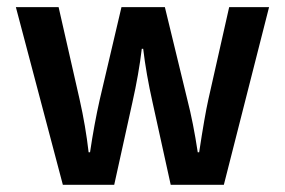

<svg xmlns="http://www.w3.org/2000/svg" viewBox="-20 -511 788 531"><path d="M153.8 0 23.9 -491.2H142.1L200.2 -235.8Q216.8 -162.1 225.1 -89.8H229Q240.7 -168.5 255.9 -235.8L315.9 -491.2H436L498 -235.8Q514.6 -171.4 526.9 -89.8H530.8Q545.9 -189.5 556.2 -235.8L613.8 -491.2H724.1L599.1 0H452.1L401.9 -228Q384.3 -306.2 376 -376H372.1Q363.8 -306.2 346.2 -228L295.9 0Z"/></svg>

Font: Source Sans 3 Semibold
Style: Regular
Weight: 600
Designer: Paul D. Hunt
Foundry: Adobe
Version: Version 3.052;hotconv 1.1.0;makeotfexe 2.6.0